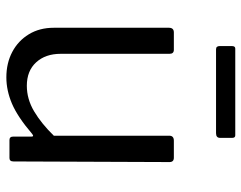

<svg xmlns="http://www.w3.org/2000/svg" viewBox="-100 -668 778 619"><g transform="rotate(90 289.5 -359.0)"><path d="M257 -56Q300 -56 339.5 -79.5Q379 -103 418 -143V-515Q418 -530 434 -530H489Q503 -530 503 -516L501 -13Q501 0 490 0H432Q421 0 421 -11V-70Q421 -75 419 -76Q417 -77 412 -73Q357 -26 314.5 -8Q272 10 230 10Q184 10 148 -9Q112 -28 91 -62.5Q70 -97 70 -143V-514Q70 -530 85 -530H141Q154 -530 154 -516V-165Q154 -116 181.5 -86Q209 -56 257 -56ZM425 -718V-679Q425 -666 410 -666H140Q134 -666 131.5 -669Q129 -672 129 -678V-717Q129 -728 137 -728H417Q425 -728 425 -718Z"/></g></svg>

Font: Libre Franklin
Style: Regular
Weight: 400
Designer: Pablo Impallari, Rodrigo Fuenzalida, Nhung Nguyen
Foundry: Impallari Type
Version: Version 3.000